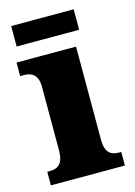

<svg xmlns="http://www.w3.org/2000/svg" viewBox="-108 -748 569 807"><g transform="rotate(-15 176.5 -345.0)"><path d="M23 -601H295V-690H23ZM11 0H333V-59H323C288 -59 264 -75 264 -130V-536H5V-477H22C56 -477 82 -461 82 -410V-133C82 -76 58 -59 22 -59H11Z"/></g></svg>

Font: Noto Serif Ethiopic SemiCondensed Black
Style: Regular
Weight: 900
Width: 4
Designer: Monotype Design Team
Foundry: Monotype Imaging Inc.
Version: Version 2.102